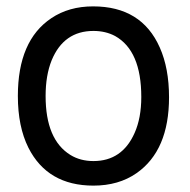

<svg xmlns="http://www.w3.org/2000/svg" viewBox="-20 -559 596 602"><path d="M272 -539Q424 -539 481 -410Q510 -345 510 -254Q510 -87 408 -16Q352 23 273 23Q129 23 69 -96Q36 -162 36 -258Q36 -432 141 -502Q196 -539 272 -539ZM273 -462Q180 -462 142 -370Q123 -323 123 -258Q123 -121 201 -73Q232 -54 273 -54Q363 -54 402 -142Q423 -189 423 -255Q423 -400 341 -446Q311 -462 273 -462Z"/></svg>

Font: SolaimanLipi Normal
Style: Regular
Weight: 400
Designer: Solaiman Karim
Foundry: Ekushey
Version: Designed by Solaiman Karim | Developed Version 2.002 : Al Ma